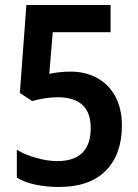

<svg xmlns="http://www.w3.org/2000/svg" viewBox="-20 -734 550 764"><path d="M214 10Q166 10 122.5 1Q79 -8 47 -27V-138Q80 -118 124.5 -105.5Q169 -93 208 -93Q341 -93 341 -225Q341 -347 209 -347Q183 -347 156 -342.5Q129 -338 108 -332L59 -364L85 -714H420V-606H190L176 -440Q194 -444 215.5 -446.5Q237 -449 261 -449Q321 -449 367 -423.5Q413 -398 439 -350Q465 -302 465 -234Q465 -120 401 -55Q337 10 214 10Z"/></svg>

Font: Noto Sans Devanagari SemiCondensed SemiBold
Style: Regular
Weight: 600
Width: 4
Designer: Jelle Bosma - Monotype Design Team
Foundry: Monotype Imaging Inc.
Version: Version 2.004; ttfautohint (v1.8.4.7-5d5b)